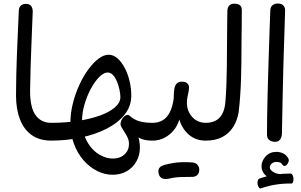

<svg xmlns="http://www.w3.org/2000/svg" viewBox="-20 -799 1712 1091"><path d="M271 0Q204 0 159.5 -32Q115 -64 93 -122Q71 -180 71 -257Q71 -317 72.5 -372.5Q74 -428 76 -484.5Q78 -541 81 -604Q84 -667 87 -740Q88 -758 99 -767.5Q110 -777 127 -777Q165 -777 166 -734Q164 -683 162 -633.5Q160 -584 158 -531.5Q156 -479 154 -419Q152 -359 151 -287Q150 -190 181.5 -145.5Q213 -101 271 -101ZM271 0V-101L289 -89V-11Z M620 194Q575 194 532 172.5Q489 151 454.5 111.5Q420 72 400 18Q380 -36 380 -100Q380 -156 394 -211.5Q408 -267 431 -317Q454 -367 482.5 -405.5Q511 -444 540.5 -466Q570 -488 597 -488Q624 -488 647 -468Q670 -448 688 -414.5Q706 -381 716 -339.5Q726 -298 726 -255Q726 -196 688.5 -148.5Q651 -101 586.5 -68Q522 -35 440.5 -17.5Q359 0 271 0L253 -10V-87L271 -101Q352 -101 423 -112Q494 -123 548 -142.5Q602 -162 633 -189Q664 -216 664 -247Q664 -265 659 -289Q654 -313 645 -335Q636 -357 622.5 -372Q609 -387 591 -387Q570 -387 545 -362.5Q520 -338 497.5 -297Q475 -256 460.5 -207Q446 -158 446 -109Q446 -62 461.5 -23Q477 16 502 44Q527 72 558.5 87Q590 102 621 102Q662 102 687.5 78.5Q713 55 713 18Q713 1 707 -13Q701 -27 691.5 -42Q682 -57 670 -77Q663 -88 665.5 -101.5Q668 -115 676.5 -127Q685 -139 696.5 -144Q708 -149 717 -141Q739 -120 770.5 -110.5Q802 -101 847 -101L865 -88V-10L847 0Q810 0 785.5 -9Q761 -18 747 -38L758 -45Q766 -26 770.5 -3.5Q775 19 775 39Q775 83 755 118.5Q735 154 700 174Q665 194 620 194Z M847 0 829 -15V-86L847 -101Q878 -101 902.5 -114.5Q927 -128 943.5 -158.5Q960 -189 967 -238Q967 -269 970 -290.5Q973 -312 983.5 -323.5Q994 -335 1014 -335Q1034 -335 1044 -325.5Q1054 -316 1054 -303Q1054 -289 1051 -275.5Q1048 -262 1045 -247Q1042 -232 1042 -215Q1042 -183 1056 -157Q1070 -131 1094 -116Q1118 -101 1148 -101L1166 -87V-12L1148 0Q1093 0 1054 -33Q1015 -66 999 -120Q989 -85 966.5 -58Q944 -31 913.5 -15.5Q883 0 847 0ZM941 216Q910 223 895 210.5Q880 198 880 174Q880 153 899.5 144Q919 135 949 130Q982 123 1014.5 122.5Q1047 122 1072 124Q1088 125 1098 133.5Q1108 142 1111 154Q1114 166 1111 178Q1108 190 1098 198Q1088 206 1072 206Q1043 206 1008 207Q973 208 941 216Z M1148 0 1130 -11V-86L1148 -101Q1201 -101 1229 -132Q1257 -163 1261 -224Q1265 -272 1266.5 -318.5Q1268 -365 1269 -420Q1270 -475 1270 -545Q1271 -614 1271 -666Q1271 -718 1272 -738Q1274 -778 1312 -778Q1333 -778 1343.5 -769Q1354 -760 1354 -741Q1354 -698 1353.5 -655Q1353 -612 1352.5 -575Q1352 -538 1352 -511Q1352 -479 1351.5 -436.5Q1351 -394 1349.5 -346.5Q1348 -299 1344.5 -251Q1341 -203 1336 -161Q1328 -114 1305 -77.5Q1282 -41 1243.5 -20.5Q1205 0 1148 0Z M1542 7Q1535 7 1524 4Q1513 1 1505 -8Q1497 -17 1497 -36Q1497 -84 1498 -140.5Q1499 -197 1500.5 -258.5Q1502 -320 1504 -384Q1506 -448 1508 -510.5Q1510 -573 1512 -631.5Q1514 -690 1516 -741Q1517 -761 1529.5 -770Q1542 -779 1559 -779Q1581 -779 1591 -767Q1601 -755 1600 -737Q1599 -693 1597 -640.5Q1595 -588 1593.5 -531.5Q1592 -475 1590 -417Q1587 -315 1585.5 -221.5Q1584 -128 1582 -40Q1582 -29 1578 -18Q1574 -7 1565.5 0Q1557 7 1542 7ZM1595 222Q1549 226 1520.5 215.5Q1492 205 1479 186Q1466 167 1466 146Q1466 115 1489.5 89.5Q1513 64 1550 64Q1571 64 1589 72.5Q1607 81 1618 101Q1623 109 1620 119Q1617 129 1610.5 136.5Q1604 144 1596 144Q1590 144 1585 137Q1579 127 1570 124Q1561 121 1551 121Q1535 121 1524 130.5Q1513 140 1513 152Q1513 168 1539.5 182Q1566 196 1630 187ZM1464 271Q1457 274 1451.5 267Q1446 260 1444 249Q1442 238 1444.5 228Q1447 218 1456 215Q1498 200 1543 193.5Q1588 187 1630 187Q1638 187 1642.5 196Q1647 205 1647.5 216Q1648 227 1645 235.5Q1642 244 1636 244Q1594 243 1550 249.5Q1506 256 1464 271Z"/></svg>

Font: Playpen Sans Arabic
Style: Regular
Weight: 400
Designer: Azza Alameddine, Laura Meseguer, Veronika Burian, José Scaglione
Foundry: TypeTogether
Version: Version 2.000